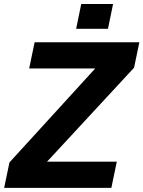

<svg xmlns="http://www.w3.org/2000/svg" viewBox="-50 -916 699 936"><path d="M-29.8 0 -4 -124 414.2 -582.2H92.2L118.8 -710H629.4L603.6 -586L179.4 -127.8H519.4L492.8 0ZM321.2 -775.6 346 -896.4H501.2L476.4 -775.6Z"/></svg>

Font: Geist
Style: Italic
Weight: 400
Italic angle: -12°
Designer: Basement.studio, Andrés Briganti, Mateo Zaragoza
Foundry: Basement.studio, Vercel, Andrés Briganti, Guido Ferreyra, Mateo Zaragoza
Version: Version 1.500